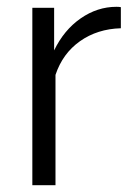

<svg xmlns="http://www.w3.org/2000/svg" viewBox="-20 -544 391 564"><path d="M335 -461Q266 -459 215 -423Q164 -387 143 -324V0H75V-521H139V-396Q168 -456 217 -490Q266 -524 322 -524Q330 -524 335 -523Z"/></svg>

Font: Boldmen
Style: Regular
Weight: 400
Designer: Matt McInerney, Pablo Impallari, Rodrigo Fuenzalida
Foundry: LIVING CONCEPT
Version: Version 1.000